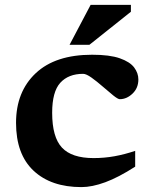

<svg xmlns="http://www.w3.org/2000/svg" viewBox="-20 -752 618 784"><path d="M356 -528.5Q428 -528.5 469.2 -514Q510.5 -499.5 527.8 -476.5Q545 -453.5 545 -427.5Q545 -392.5 521.2 -369.8Q497.5 -347 469 -347Q461.5 -347 442.2 -362.5Q423 -378 399.2 -398.8Q375.5 -419.5 353.8 -435Q332 -450.5 319.5 -450.5Q259.5 -450.5 226.2 -414Q193 -377.5 193 -291.5Q193 -192 233 -149.2Q273 -106.5 362 -106.5Q406 -106.5 447.5 -114Q489 -121.5 532 -136V-71.5Q463.5 -27.5 409.8 -7.8Q356 12 312.5 12Q188.5 12 117 -55Q45.5 -122 45.5 -250.5Q45.5 -377.5 125.8 -453Q206 -528.5 356 -528.5ZM264 -569 350 -732H514.5V-704L345 -569Z"/></svg>

Font: Newsreader Caption SemiBold
Style: Regular
Weight: 600
Designer: Hugues Gentile
Foundry: Production Type
Version: Version 1.001